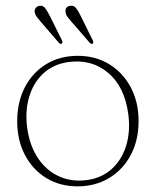

<svg xmlns="http://www.w3.org/2000/svg" viewBox="-20 -651 552 681"><path d="M256 -453Q318.5 -453 367 -423.5Q415.5 -394 443.5 -341.8Q471.5 -289.5 471.5 -221.5Q471.5 -153.5 443.8 -101.2Q416 -49 367 -19.5Q318 10 255 10Q192.5 10 144.2 -19.5Q96 -49 68.5 -101.2Q41 -153.5 41 -221Q41 -289 68.2 -341.5Q95.5 -394 144 -423.5Q192.5 -453 256 -453ZM289.5 -12.5Q342 -20 377.2 -52.5Q412.5 -85 427.8 -135.5Q443 -186 435 -246.5Q422 -343.5 363.5 -392.8Q305 -442 223 -431Q169.5 -423.5 134 -390.8Q98.5 -358 83.5 -307.5Q68.5 -257 76.5 -197Q85.5 -133 115.5 -89Q145.5 -45 190.5 -25Q235.5 -5 289.5 -12.5ZM157 -594 199.5 -508.5Q203.5 -500 199.5 -496.5Q194.5 -493 188.5 -499.5L124 -574.5Q116.5 -583 110.5 -591.2Q104.5 -599.5 103 -608.5Q102 -617.5 107.2 -623.5Q112.5 -629.5 120.5 -630.5Q133 -632 140.5 -621.8Q148 -611.5 157 -594ZM266.5 -594 308.5 -509Q313 -500 309 -496.5Q304 -493 298 -499.5L233 -574.5Q225.5 -583 219.5 -591Q213.5 -599 212.5 -608Q210 -628 230 -630.5Q242.5 -632 250.2 -621.8Q258 -611.5 266.5 -594Z"/></svg>

Font: Fraunces 72pt S050 Thin
Style: Regular
Weight: 100
Version: Version 1.000; ttfautohint (v1.8.3)